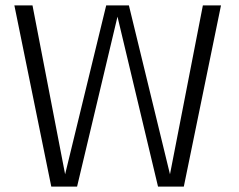

<svg xmlns="http://www.w3.org/2000/svg" viewBox="-20 -695 889 715"><path d="M171 0H267L417.5 -633L568.5 0H664.5L803 -675H735.5L613 -46L460 -675H375.5L222.5 -46L101 -675H33.5Z"/></svg>

Font: Anybody Light
Style: Regular
Weight: 300
Designer: Tyler Finck
Foundry: Etcetera Type Company
Version: Version 1.111; ttfautohint (v1.8.4)